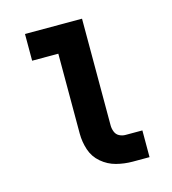

<svg xmlns="http://www.w3.org/2000/svg" viewBox="-86 -601 603 673"><g transform="rotate(-15 216.0 -265.0)"><path d="M314 0H375V-97H314Q302 -97 291.5 -102.5Q281 -108 276.5 -119.5Q272 -131 272 -143V-530H65V-433H160V-143Q160 -113 169.5 -84Q179 -55 202.5 -35Q226 -15 255 -7.5Q284 0 314 0Z"/></g></svg>

Font: Iosevka Sparkle Semibold
Style: Regular
Weight: 600
Designer: Belleve Invis
Foundry: Belleve Invis
Version: Version 4.5.0; ttfautohint (v1.8.3)